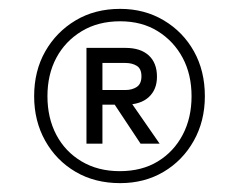

<svg xmlns="http://www.w3.org/2000/svg" viewBox="-20 -732 538 433"><path d="M251 -319Q194 -319 150.5 -344.5Q107 -370 82 -414.5Q57 -459 57 -515Q57 -572 82 -616Q107 -660 150.5 -686Q194 -712 251 -712Q306 -712 349.5 -686Q393 -660 417.5 -616Q442 -572 442 -515Q442 -459 417 -414.5Q392 -370 349 -344.5Q306 -319 251 -319ZM297 -408 230 -509H270L340 -408ZM250 -346Q300 -346 336 -368Q372 -390 392 -428Q412 -466 412 -515Q412 -564 392 -601.5Q372 -639 336 -661.5Q300 -684 251 -684Q201 -684 164 -661.5Q127 -639 107 -601.5Q87 -564 87 -515Q87 -466 107 -428Q127 -390 164 -368Q201 -346 250 -346ZM175 -408V-624H263Q297 -624 315.5 -607Q334 -590 334 -559Q334 -530 315.5 -513Q297 -496 263 -496H211V-408ZM211 -529H263Q278 -529 288.5 -536Q299 -543 299 -560Q299 -577 288.5 -583.5Q278 -590 263 -590H211Z"/></svg>

Font: DM Sans 10pt ExtraLight
Style: Regular
Weight: 250
Version: Version 4.004;gftools[0.9.30]